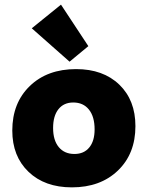

<svg xmlns="http://www.w3.org/2000/svg" viewBox="-20 -798 637 828"><path d="M280 -532 117 -676 243 -778 361 -599ZM290 10Q173 10 103 -57Q33 -124 33 -235Q33 -354 108.5 -427Q184 -500 308 -500Q425 -500 494.5 -433Q564 -366 564 -254Q564 -135 488.5 -62.5Q413 10 290 10ZM301 -134Q342 -134 365 -162Q388 -190 388 -240Q388 -295 363.5 -325.5Q339 -356 296 -356Q255 -356 232 -327Q209 -298 209 -246Q209 -193 233.5 -163.5Q258 -134 301 -134Z"/></svg>

Font: Cantarell Extra Bold
Style: Regular
Weight: 800
Designer: Dave Crossland, Nikolaus Waxweiler, Florian Fecher, Jacques Le Bailly, Eben Sorkin, Alexei Vanyashin, Alexios Zavras, Em
Version: Version 0.303